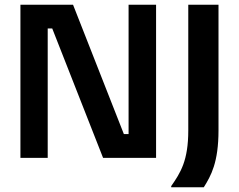

<svg xmlns="http://www.w3.org/2000/svg" viewBox="-20 -670 1015 815"><path d="M182.5 0V-549.2H201.7L417.5 0H642.5V-650H525.8V-100.8H505.8L290 -650H66.7V0ZM845 125C875.8 75.8 907.5 19.2 907.5 -116.7V-650H779.2V-116.7C779.2 11.7 746.7 62.5 706.7 120V125Z"/></svg>

Font: Familjen Grotesk SemiBold
Style: Regular
Weight: 600
Designer: Anders Wikstroem, Jonas Baeckman, Matilda Gysing, Kristian Moeller
Foundry: Familjen STHLM AB
Version: Version 2.000